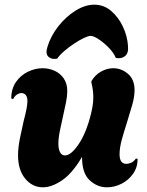

<svg xmlns="http://www.w3.org/2000/svg" viewBox="-20 -795 629 819"><path d="M163 4Q118 4 87.5 -33Q57 -70 57 -132Q57 -166 65 -205Q73 -244 81 -279Q88 -305 92.5 -327.5Q97 -350 97 -364Q97 -382 89.5 -390Q82 -398 72 -398Q62 -398 52 -391.5Q42 -385 36 -372L28 -375Q28 -416 48 -445Q68 -474 99 -489Q130 -504 162 -504Q188 -504 212 -493.5Q236 -483 251.5 -461Q267 -439 267 -406Q267 -386 261.5 -358Q256 -330 249 -300Q242 -269 235.5 -237.5Q229 -206 229 -182Q229 -160 236 -146Q243 -132 257 -132Q283 -132 315.5 -180Q348 -228 368 -309Q372 -325 375 -343Q378 -361 378 -380Q378 -395 376 -410.5Q374 -426 370 -442V-449Q386 -476 411.5 -490Q437 -504 463 -504Q498 -504 526 -480Q554 -456 554 -410Q554 -383 544 -347.5Q534 -312 522 -274Q510 -237 500 -201Q490 -165 490 -137Q490 -96 519 -96Q527 -96 538.5 -100.5Q550 -105 560 -119L567 -117Q567 -81 547.5 -53.5Q528 -26 498 -11Q468 4 436 4Q395 4 362.5 -26Q330 -56 330 -124V-126Q289 -56 245 -26Q201 4 163 4ZM224 -545Q201 -540 187 -552.5Q173 -565 182 -594Q196 -641 228.5 -682.5Q261 -724 302 -749.5Q343 -775 382 -775Q423 -775 454 -748.5Q485 -722 504 -682Q523 -642 526 -599Q529 -568 513 -555.5Q497 -543 474 -548Q465 -570 444 -591.5Q423 -613 401 -627.5Q379 -642 366 -642Q357 -642 338 -633Q319 -624 297 -609.5Q275 -595 255 -578Q235 -561 224 -545Z"/></svg>

Font: Agbalumo
Style: Regular
Weight: 400
Designer: Raphael Alegbeleye
Foundry: Sorkin Type Co.
Version: Version 1.000; ttfautohint (v1.8.4)